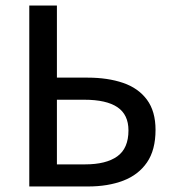

<svg xmlns="http://www.w3.org/2000/svg" viewBox="-20 -675 625 695"><path d="M86 0V-655H186V-394H297Q370 -394 425.5 -375Q481 -356 512 -314Q543 -272 543 -205Q543 -132 512 -87Q481 -42 426 -21Q371 0 298 0ZM186 -80H288Q364 -80 404.5 -109Q445 -138 445 -203Q445 -260 405 -287Q365 -314 285 -314H186Z"/></svg>

Font: UmiuVSE Medium
Style: Regular
Weight: 500
Designer: Paul D. Hunt
Foundry: Adobe
Version: Version 3.046;September 5, 2023;FontCreator 14.0.0.2901 64-b